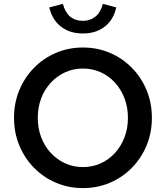

<svg xmlns="http://www.w3.org/2000/svg" viewBox="-20 -955 852 986"><path d="M406 11Q332 11 267.5 -16.5Q203 -44 154.5 -93.5Q106 -143 79 -208.5Q52 -274 52 -350Q52 -426 79 -491.5Q106 -557 154.5 -606.5Q203 -656 267.5 -683.5Q332 -711 406 -711Q480 -711 544.5 -683.5Q609 -656 657.5 -606.5Q706 -557 733 -491.5Q760 -426 760 -350Q760 -274 733 -208.5Q706 -143 657.5 -93.5Q609 -44 544.5 -16.5Q480 11 406 11ZM406 -97Q455 -97 497 -116Q539 -135 570.5 -169.5Q602 -204 619.5 -250Q637 -296 637 -350Q637 -404 619.5 -450Q602 -496 570.5 -530.5Q539 -565 497 -584Q455 -603 406 -603Q357 -603 315 -584Q273 -565 241 -530.5Q209 -496 191.5 -450Q174 -404 174 -350Q174 -296 191.5 -250Q209 -204 241 -169.5Q273 -135 315 -116Q357 -97 406 -97ZM406 -783Q339 -783 293.5 -818Q248 -853 233 -917L303 -935Q326 -848 406 -848Q444 -848 470.5 -870Q497 -892 508 -935L577 -917Q563 -853 517.5 -818Q472 -783 406 -783Z"/></svg>

Font: Red Hat Text Medium
Style: Regular
Weight: 500
Designer: Pentagram, MCKL
Foundry: Pentagram, MCKL
Version: Version 1.023